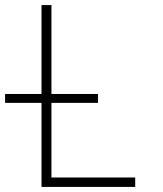

<svg xmlns="http://www.w3.org/2000/svg" viewBox="-20 -734 640 754"><path d="M143 0H511V-37H182V-330H365V-365H182V-714H143V-365H0V-330H143Z"/></svg>

Font: Noto Sans Mono ExtraLight
Style: Regular
Weight: 200
Designer: Monotype Design Team
Foundry: Monotype Imaging Inc.
Version: Version 2.014